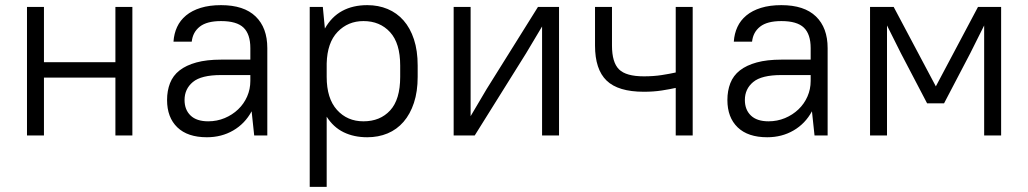

<svg xmlns="http://www.w3.org/2000/svg" viewBox="-20 -527 4000 747"><path d="M429 -225H151V0H85V-500H151V-285H429V-500H495V0H429Z M785 7Q710 7 670 -31.5Q630 -70 630 -138Q630 -174 641.5 -203.5Q653 -233 678.5 -253Q704 -273 744 -284Q784 -295 840 -295H954V-340Q954 -394 927.5 -419.5Q901 -445 840 -445Q785 -445 757.5 -423.5Q730 -402 726 -365H655Q657 -396 669 -422Q681 -448 704 -467Q727 -486 761 -496.5Q795 -507 840 -507Q929 -507 974.5 -463Q1020 -419 1020 -340V0H969L959 -94Q933 -46 887.5 -19.5Q842 7 785 7ZM790 -55Q824 -55 854 -67.5Q884 -80 906.5 -101.5Q929 -123 941.5 -151.5Q954 -180 954 -212V-235H840Q763 -235 730.5 -208Q698 -181 698 -138Q698 -100 721.5 -77.5Q745 -55 790 -55Z M1409 7Q1357 7 1317 -12.5Q1277 -32 1251 -73V200H1185V-500H1236L1244 -416Q1270 -462 1311.5 -484.5Q1353 -507 1409 -507Q1452 -507 1488 -492Q1524 -477 1550 -447.5Q1576 -418 1590.5 -374Q1605 -330 1605 -272V-228Q1605 -171 1590.5 -127Q1576 -83 1550 -53Q1524 -23 1488 -8Q1452 7 1409 7ZM1394 -55Q1459 -55 1498 -97.5Q1537 -140 1537 -228V-272Q1537 -359 1497.5 -402Q1458 -445 1394 -445Q1334 -445 1293.5 -403Q1253 -361 1251 -280V-228Q1251 -144 1291 -99.5Q1331 -55 1394 -55Z M2089 -424 2027 -320 1827 0H1745V-500H1811V-75L1873 -180L2073 -500H2155V0H2089Z M2609 -185Q2587 -180 2555 -175Q2523 -170 2485 -170Q2385 -170 2340 -213.5Q2295 -257 2295 -350V-500H2361V-350Q2361 -284 2388.5 -257Q2416 -230 2485 -230Q2523 -230 2555 -235Q2587 -240 2609 -245V-500H2675V0H2609Z M2965 7Q2890 7 2850 -31.5Q2810 -70 2810 -138Q2810 -174 2821.5 -203.5Q2833 -233 2858.5 -253Q2884 -273 2924 -284Q2964 -295 3020 -295H3134V-340Q3134 -394 3107.5 -419.5Q3081 -445 3020 -445Q2965 -445 2937.5 -423.5Q2910 -402 2906 -365H2835Q2837 -396 2849 -422Q2861 -448 2884 -467Q2907 -486 2941 -496.5Q2975 -507 3020 -507Q3109 -507 3154.5 -463Q3200 -419 3200 -340V0H3149L3139 -94Q3113 -46 3067.5 -19.5Q3022 7 2965 7ZM2970 -55Q3004 -55 3034 -67.5Q3064 -80 3086.5 -101.5Q3109 -123 3121.5 -151.5Q3134 -180 3134 -212V-235H3020Q2943 -235 2910.5 -208Q2878 -181 2878 -138Q2878 -100 2901.5 -77.5Q2925 -55 2970 -55Z M3485 -320 3431 -428V0H3365V-500H3457L3621 -191L3785 -500H3875V0H3809V-428L3755 -320L3653 -125H3587Z"/></svg>

Font: Retni Sans
Style: Regular
Weight: 400
Designer: Vitaly Kuzmin
Foundry: ParaType Ltd.
Version: Version 1.00;March 2, 2019;FontCreator 11.5.0.2425 64-bit; t